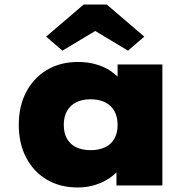

<svg xmlns="http://www.w3.org/2000/svg" viewBox="-20 -820 859 849"><path d="M324 9Q245 9 186.5 -26Q128 -61 95.5 -123.5Q63 -186 63 -268Q63 -350 95.5 -412.5Q128 -475 187 -510.5Q246 -546 325 -546Q368 -546 404.5 -535.5Q441 -525 468.5 -506.5Q496 -488 514.5 -466Q533 -444 543 -420L500 -417V-535H698V0H495V-139L538 -129Q530 -102 511.5 -77Q493 -52 465 -33Q437 -14 401.5 -2.5Q366 9 324 9ZM381 -156Q418 -156 445 -169Q472 -182 486 -207Q500 -232 500 -268Q500 -303 486 -328.5Q472 -354 445 -367.5Q418 -381 381 -381Q343 -381 316.5 -367.5Q290 -354 276 -328.5Q262 -303 262 -268Q262 -232 276 -207Q290 -182 316.5 -169Q343 -156 381 -156ZM256 -596 184 -658 350 -800H452L618 -658L546 -596L386 -692H416Z"/></svg>

Font: Lexend Exa Black
Style: Regular
Weight: 900
Designer: Bonnie Shaver-Troup, Thomas Jockin
Foundry: Lexend
Version: Version 1.007